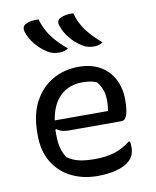

<svg xmlns="http://www.w3.org/2000/svg" viewBox="-90 -882 780 963"><g transform="rotate(-10 300.0 -400.5)"><path d="M173 -813Q187 -763 216 -723.5Q245 -684 293 -644Q283 -637 271.5 -634Q260 -631 248 -631Q232 -631 217 -634.5Q202 -638 188 -647Q156 -667 130 -698Q104 -729 93 -765Q90 -776 93 -786.5Q96 -797 107 -802Q131 -815 173 -813ZM350 -813Q363 -763 392.5 -723.5Q422 -684 469 -644Q459 -637 448 -634Q437 -631 424 -631Q408 -631 393.5 -634.5Q379 -638 365 -647Q333 -667 307 -698Q281 -729 270 -765Q266 -776 269 -786.5Q272 -797 284 -802Q308 -815 350 -813ZM328 -544Q394 -544 439 -517.5Q484 -491 507.5 -445.5Q531 -400 531 -342V-338Q531 -290 522 -264Q513 -238 495 -238H225Q186 -238 165 -256L160 -253Q160 -245 160 -236V-225Q160 -189 167.5 -160Q175 -131 191 -108Q218 -89 250.5 -81.5Q283 -74 332 -74Q386 -74 429 -87Q472 -100 512 -131H518Q521 -119 521 -103Q521 -80 514.5 -64Q508 -48 496 -36Q472 -12 428 0Q384 12 329 12Q255 12 196 -17.5Q137 -47 102.5 -103.5Q68 -160 68 -241V-253Q68 -347 103 -412Q138 -477 197 -510.5Q256 -544 328 -544ZM332 -464Q267 -464 222.5 -423Q178 -382 165 -300H436Q441 -325 441 -348Q441 -383 432.5 -407Q424 -431 407 -451Q391 -458 374.5 -461Q358 -464 332 -464Z"/></g></svg>

Font: Recursive Sn Csl St
Style: Regular
Weight: 400
Version: Version 1.079;hotconv 1.0.112;makeotfexe 2.5.65598; ttfautoh